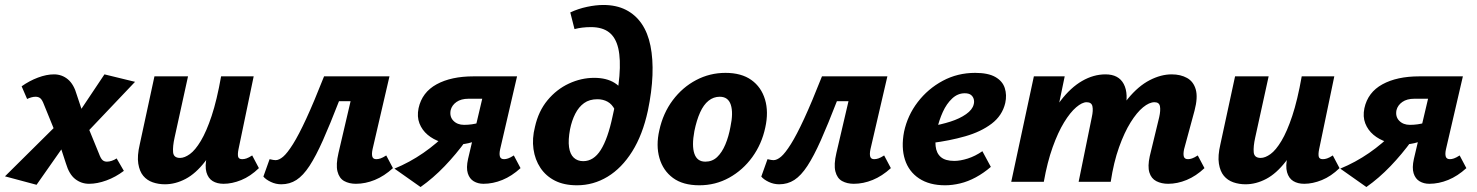

<svg xmlns="http://www.w3.org/2000/svg" viewBox="-44 -731 5939 772"><path d="M314 8Q283 8 258.5 -11Q234 -30 221 -74L188 -175L133 -310Q126 -329 118.5 -335.5Q111 -342 99 -342Q91 -342 82 -339.5Q73 -337 65 -333L43 -384Q74 -406 108.5 -419Q143 -432 173 -432Q205 -432 229 -412Q253 -392 265 -349L298 -250L354 -113Q361 -94 368 -87.5Q375 -81 386 -81Q395 -81 405.5 -84.5Q416 -88 425 -94L454 -44Q421 -19 384 -5.5Q347 8 314 8ZM103 12 -24 -22 199 -243 239 -182ZM291 -183 251 -245 376 -432 499 -402Z M619 10Q593 10 570 2Q547 -6 532 -24Q517 -42 512 -73Q507 -104 518 -151L577 -424H712L658 -178Q650 -142 652 -119Q654 -96 680 -96Q698 -96 719.5 -111.5Q741 -127 763.5 -164.5Q786 -202 807 -265Q828 -328 845 -424H908Q884 -299 851.5 -215Q819 -131 781 -82Q743 -33 702 -11.5Q661 10 619 10ZM855 8Q829 8 811 -3Q793 -14 786 -38.5Q779 -63 788 -103L854 -424H976L915 -131Q911 -111 913.5 -101Q916 -91 930 -91Q938 -91 947 -94Q956 -97 970 -106L997 -55Q963 -22 926 -7Q889 8 855 8Z M1087 10Q1065 10 1045 0.5Q1025 -9 1015 -21L1040 -91Q1049 -89 1054.5 -88Q1060 -87 1064 -87Q1078 -87 1094.5 -101Q1111 -115 1134 -151.5Q1157 -188 1187.5 -254Q1218 -320 1259 -424H1441L1423 -324H1319Q1283 -231 1254.5 -167Q1226 -103 1200.5 -64Q1175 -25 1148 -7.5Q1121 10 1087 10ZM1387 8Q1360 8 1340 -3Q1320 -14 1313 -41.5Q1306 -69 1317 -116L1389 -424H1522L1454 -131Q1450 -112 1453 -101.5Q1456 -91 1469 -91Q1477 -91 1486 -94Q1495 -97 1509 -106L1536 -55Q1501 -23 1463 -7.5Q1425 8 1387 8Z M1900 8Q1878 8 1861 -2Q1844 -12 1837 -34Q1830 -56 1838 -92L1895 -334H1840Q1810 -334 1791.5 -321Q1773 -308 1768 -288Q1763 -262 1779 -245.5Q1795 -229 1822 -229Q1854 -229 1882.5 -237.5Q1911 -246 1928 -260L1911 -193Q1885 -169 1855 -159.5Q1825 -150 1793 -150Q1760 -150 1729 -160Q1698 -170 1675.5 -189Q1653 -208 1642.5 -235Q1632 -262 1639 -296Q1653 -360 1711.5 -392Q1770 -424 1860 -424H2035L1967 -131Q1963 -113 1966 -102Q1969 -91 1983 -91Q1990 -91 1999 -94Q2008 -97 2022 -106L2049 -55Q2014 -23 1976 -7.5Q1938 8 1900 8ZM1647 21 1542 -53Q1603 -78 1658 -116Q1713 -154 1758 -201L1830 -166Q1790 -111 1744 -63Q1698 -15 1647 21Z M2276 14Q2224 14 2187.5 -4.5Q2151 -23 2129 -56Q2107 -89 2101 -131.5Q2095 -174 2107 -221Q2121 -284 2157.5 -328Q2194 -372 2243.5 -395Q2293 -418 2345 -418Q2395 -418 2427.5 -397.5Q2460 -377 2469 -343L2428 -290Q2417 -312 2399 -322Q2381 -332 2358 -332Q2326 -332 2304.5 -316.5Q2283 -301 2269 -273.5Q2255 -246 2248 -211Q2240 -168 2244 -139.5Q2248 -111 2263 -97Q2278 -83 2301 -83Q2343 -83 2371.5 -128Q2400 -173 2419 -263Q2441 -357 2446.5 -425Q2452 -493 2442 -536.5Q2432 -580 2405 -601Q2378 -622 2332 -622Q2314 -622 2297.5 -620Q2281 -618 2266 -614L2249 -681Q2281 -696 2316.5 -703.5Q2352 -711 2382 -711Q2434 -711 2472.5 -691.5Q2511 -672 2536 -635.5Q2561 -599 2571.5 -546.5Q2582 -494 2579.5 -428.5Q2577 -363 2561 -286Q2540 -189 2498 -122Q2456 -55 2399 -20.5Q2342 14 2276 14Z M2768 14Q2702 14 2662 -15.5Q2622 -45 2607.5 -95.5Q2593 -146 2607 -207Q2622 -276 2661 -328Q2700 -380 2755 -409Q2810 -438 2873 -438Q2937 -438 2977 -409.5Q3017 -381 3032 -331Q3047 -281 3033 -218Q3019 -152 2981 -99.5Q2943 -47 2888 -16.5Q2833 14 2768 14ZM2792 -81Q2820 -81 2839.5 -99.5Q2859 -118 2872.5 -150Q2886 -182 2893 -221Q2905 -277 2894.5 -309.5Q2884 -342 2850 -342Q2825 -342 2805 -326Q2785 -310 2771 -279Q2757 -248 2748 -204Q2737 -145 2748 -113Q2759 -81 2792 -81Z M3089 10Q3067 10 3047 0.5Q3027 -9 3017 -21L3042 -91Q3051 -89 3056.5 -88Q3062 -87 3066 -87Q3080 -87 3096.5 -101Q3113 -115 3136 -151.5Q3159 -188 3189.5 -254Q3220 -320 3261 -424H3443L3425 -324H3321Q3285 -231 3256.5 -167Q3228 -103 3202.5 -64Q3177 -25 3150 -7.5Q3123 10 3089 10ZM3389 8Q3362 8 3342 -3Q3322 -14 3315 -41.5Q3308 -69 3319 -116L3391 -424H3524L3456 -131Q3452 -112 3455 -101.5Q3458 -91 3471 -91Q3479 -91 3488 -94Q3497 -97 3511 -106L3538 -55Q3503 -23 3465 -7.5Q3427 8 3389 8Z M3756 14Q3693 14 3651.5 -13.5Q3610 -41 3594.5 -89.5Q3579 -138 3591 -201Q3605 -267 3646 -320.5Q3687 -374 3746.5 -406Q3806 -438 3877 -438Q3929 -438 3958 -421.5Q3987 -405 3996 -377Q4005 -349 3998 -317Q3986 -266 3943 -233.5Q3900 -201 3837 -183Q3774 -165 3702 -156L3697 -223Q3740 -230 3777.5 -242Q3815 -254 3840.5 -272Q3866 -290 3871 -311Q3874 -321 3871.5 -331.5Q3869 -342 3860.5 -349Q3852 -356 3835 -356Q3807 -356 3784.5 -335Q3762 -314 3747 -281Q3732 -248 3723 -209Q3715 -172 3718 -143.5Q3721 -115 3739 -99.5Q3757 -84 3793 -84Q3817 -84 3847 -93.5Q3877 -103 3906 -123L3940 -60Q3911 -35 3879.5 -18Q3848 -1 3816.5 6.5Q3785 14 3756 14Z M4653 8Q4626 8 4605.5 -2.5Q4585 -13 4577.5 -37.5Q4570 -62 4579 -103L4617 -260Q4623 -287 4620 -303.5Q4617 -320 4598 -320Q4577 -320 4552 -299.5Q4527 -279 4502 -239Q4477 -199 4455.5 -139Q4434 -79 4422 0H4356Q4380 -118 4414.5 -200.5Q4449 -283 4491 -334Q4533 -385 4578.5 -408.5Q4624 -432 4667 -432Q4703 -432 4729 -417.5Q4755 -403 4764 -371Q4773 -339 4759 -286L4717 -131Q4713 -112 4716 -101.5Q4719 -91 4733 -91Q4740 -91 4749 -94Q4758 -97 4772 -106L4799 -55Q4765 -23 4727.5 -7.5Q4690 8 4653 8ZM4022 0 4113 -424H4237L4149 0ZM4092 0Q4114 -110 4147 -191.5Q4180 -273 4220.5 -326Q4261 -379 4307 -405.5Q4353 -432 4401 -432Q4454 -432 4474.5 -393Q4495 -354 4479 -286L4410 0H4293L4346 -260Q4352 -287 4348.5 -303.5Q4345 -320 4325 -320Q4307 -320 4283 -299.5Q4259 -279 4234.5 -239Q4210 -199 4188.5 -139Q4167 -79 4153 0Z M4964 10Q4938 10 4915 2Q4892 -6 4877 -24Q4862 -42 4857 -73Q4852 -104 4863 -151L4922 -424H5057L5003 -178Q4995 -142 4997 -119Q4999 -96 5025 -96Q5043 -96 5064.5 -111.5Q5086 -127 5108.5 -164.5Q5131 -202 5152 -265Q5173 -328 5190 -424H5253Q5229 -299 5196.5 -215Q5164 -131 5126 -82Q5088 -33 5047 -11.5Q5006 10 4964 10ZM5200 8Q5174 8 5156 -3Q5138 -14 5131 -38.5Q5124 -63 5133 -103L5199 -424H5321L5260 -131Q5256 -111 5258.5 -101Q5261 -91 5275 -91Q5283 -91 5292 -94Q5301 -97 5315 -106L5342 -55Q5308 -22 5271 -7Q5234 8 5200 8Z M5703 8Q5681 8 5664 -2Q5647 -12 5640 -34Q5633 -56 5641 -92L5698 -334H5643Q5613 -334 5594.5 -321Q5576 -308 5571 -288Q5566 -262 5582 -245.5Q5598 -229 5625 -229Q5657 -229 5685.5 -237.5Q5714 -246 5731 -260L5714 -193Q5688 -169 5658 -159.5Q5628 -150 5596 -150Q5563 -150 5532 -160Q5501 -170 5478.5 -189Q5456 -208 5445.5 -235Q5435 -262 5442 -296Q5456 -360 5514.5 -392Q5573 -424 5663 -424H5838L5770 -131Q5766 -113 5769 -102Q5772 -91 5786 -91Q5793 -91 5802 -94Q5811 -97 5825 -106L5852 -55Q5817 -23 5779 -7.5Q5741 8 5703 8ZM5450 21 5345 -53Q5406 -78 5461 -116Q5516 -154 5561 -201L5633 -166Q5593 -111 5547 -63Q5501 -15 5450 21Z"/></svg>

Font: Ysabeau Infant ExtraBold
Style: Italic
Weight: 800
Italic angle: -12°
Designer: Christian Thalmann (Catharsis Fonts)
Version: Version 2.001;gftools[0.9.30]; featfreeze: ss01,ss02,lnum